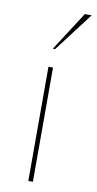

<svg xmlns="http://www.w3.org/2000/svg" viewBox="-87 -790 418 828"><g transform="rotate(10 122.5 -375.5)"><path d="M120 0V-500H100V0ZM245 -751H215L105 -580H115Z"/></g></svg>

Font: Perun Thin
Style: Regular
Weight: 100
Foundry: Copyright (c) Stefan Peev, Context Ltd, 2016
Version: Version 1.089